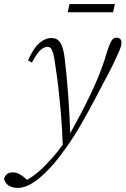

<svg xmlns="http://www.w3.org/2000/svg" viewBox="-110 -676 614 939"><path d="M-23 243Q-51 243 -68.5 231Q-86 219 -90 198Q-86 183 -75 175Q-64 167 -48 167Q-33 167 -19 173.5Q-5 180 10 193L34 213L28 217H7L4 214Q23 204 41 192Q59 180 77 165Q95 150 113 131Q144 100 173 63.5Q202 27 228 -14Q259 -70 286 -121.5Q313 -173 335.5 -220.5Q358 -268 374.5 -309.5Q391 -351 402 -385Q415 -430 424 -453Q433 -476 441 -484Q449 -492 459 -492Q470 -492 477 -486Q484 -480 484 -469Q484 -458 480.5 -446.5Q477 -435 468 -415Q455 -386 440.5 -356Q426 -326 402 -282Q380 -240 360.5 -202.5Q341 -165 322.5 -132Q304 -99 286.5 -68Q269 -37 250 -8Q231 22 212 48.5Q193 75 173.5 100Q154 125 131 149Q106 176 79.5 197.5Q53 219 27 231Q1 243 -23 243ZM197 36Q194 -46 188.5 -112.5Q183 -179 176.5 -237.5Q170 -296 161 -354Q156 -394 150.5 -413.5Q145 -433 138.5 -440Q132 -447 122 -447Q107 -447 89.5 -432.5Q72 -418 46 -370L27 -381Q54 -441 82.5 -465.5Q111 -490 141 -490Q160 -490 172.5 -481Q185 -472 193.5 -449.5Q202 -427 207 -386Q212 -344 216 -300.5Q220 -257 223.5 -211Q227 -165 229.5 -115.5Q232 -66 234 -14H245ZM221 -616 230 -656H452L443 -616Z"/></svg>

Font: Source Serif 4 18pt Light
Style: Italic
Weight: 300
Italic angle: -12°
Designer: Frank Grießhammer
Foundry: Adobe Systems Incorporated
Version: Version 4.004;hotconv 1.0.116;makeotfexe 2.5.65601